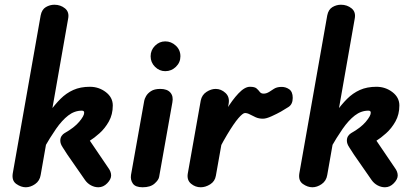

<svg xmlns="http://www.w3.org/2000/svg" viewBox="-20 -792 1753 812"><path d="M89 0Q69 0 49 -14Q29 -28 34 -59L152 -727Q157 -752 174 -762Q191 -772 210 -772Q236 -772 255 -756.5Q274 -741 268 -712L152 -52Q148 -27 128.5 -13.5Q109 0 89 0ZM164 -162 189 -318Q212 -350 236 -374Q260 -398 290 -411.5Q320 -425 360 -425Q398 -425 427.5 -402.5Q457 -380 457 -346Q457 -308 440.5 -278.5Q424 -249 401 -228.5Q378 -208 360 -197L438 -82Q450 -66 450 -50Q450 -34 433.5 -17Q417 0 396 0Q380 0 365 -8Q350 -16 340 -30L265 -138Q255 -154 245 -169Q235 -184 235 -197Q235 -209 240.5 -217Q246 -225 253 -229Q294 -252 315 -277Q336 -302 336 -315Q336 -320 333.5 -322Q331 -324 326 -324Q295 -324 268.5 -303.5Q242 -283 217 -247Q192 -211 164 -162Z M583 0Q553 0 542 -15.5Q531 -31 534 -52L590 -366Q591 -373 597.5 -385Q604 -397 618.5 -406.5Q633 -416 658 -416Q687 -416 700.5 -400.5Q714 -385 709 -359L653 -44Q651 -31 633.5 -15.5Q616 0 583 0ZM679 -491Q654 -491 635.5 -509.5Q617 -528 617 -554Q617 -580 635.5 -598.5Q654 -617 679 -617Q704 -617 723.5 -599Q743 -581 743 -554Q743 -528 724 -509.5Q705 -491 679 -491Z M829 0Q806 0 788 -15Q770 -30 774 -57L829 -367Q834 -391 853.5 -403.5Q873 -416 892 -416Q915 -416 933.5 -399Q952 -382 947 -353L893 -49Q889 -25 869 -12.5Q849 0 829 0ZM873 -93 892 -241Q911 -284 936.5 -326.5Q962 -369 988.5 -397Q1015 -425 1037 -425Q1057 -425 1065 -418Q1073 -411 1078.5 -403.5Q1084 -396 1095 -396Q1107 -396 1119.5 -404Q1132 -412 1138 -416Q1150 -424 1169 -424.5Q1188 -425 1203 -414.5Q1218 -404 1218 -378Q1218 -351 1200 -339.5Q1182 -328 1168 -320Q1152 -311 1129 -300.5Q1106 -290 1092 -290Q1075 -290 1061.5 -296Q1048 -302 1037 -308Q1026 -314 1016 -314Q1007 -314 988 -292Q969 -270 940 -221.5Q911 -173 873 -93Z M1301 0Q1281 0 1261 -14Q1241 -28 1246 -59L1364 -727Q1369 -752 1386 -762Q1403 -772 1422 -772Q1448 -772 1467 -756.5Q1486 -741 1480 -712L1364 -52Q1360 -27 1340.5 -13.5Q1321 0 1301 0ZM1376 -162 1401 -318Q1424 -350 1448 -374Q1472 -398 1502 -411.5Q1532 -425 1572 -425Q1610 -425 1639.5 -402.5Q1669 -380 1669 -346Q1669 -308 1652.5 -278.5Q1636 -249 1613 -228.5Q1590 -208 1572 -197L1650 -82Q1662 -66 1662 -50Q1662 -34 1645.5 -17Q1629 0 1608 0Q1592 0 1577 -8Q1562 -16 1552 -30L1477 -138Q1467 -154 1457 -169Q1447 -184 1447 -197Q1447 -209 1452.5 -217Q1458 -225 1465 -229Q1506 -252 1527 -277Q1548 -302 1548 -315Q1548 -320 1545.5 -322Q1543 -324 1538 -324Q1507 -324 1480.5 -303.5Q1454 -283 1429 -247Q1404 -211 1376 -162Z"/></svg>

Font: Edu VIC WA NT Beginner
Style: Bold
Weight: 700
Designer: Tina and Corey Anderson
Foundry: Google for Education
Version: Version 1.003